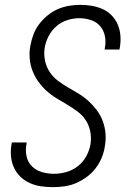

<svg xmlns="http://www.w3.org/2000/svg" viewBox="-20 -763 540 791"><path d="M198 8Q173 8 149 4.5Q125 1 103.5 -8.5Q82 -18 65 -34Q48 -50 38 -71.5Q28 -93 25.5 -117Q23 -141 27 -166L29 -176H90L89 -169Q84 -143 89.5 -118.5Q95 -94 112 -77.5Q129 -61 153 -54Q177 -47 202 -47Q228 -47 254 -54.5Q280 -62 301.5 -79Q323 -96 336 -120.5Q349 -145 353 -170Q357 -197 351.5 -223Q346 -249 332 -269.5Q318 -290 297.5 -305Q277 -320 255 -333Q233 -346 211.5 -359Q190 -372 171.5 -389Q153 -406 138.5 -426Q124 -446 114.5 -470Q105 -494 102.5 -520.5Q100 -547 105 -574Q109 -597 117.5 -620Q126 -643 141 -663Q156 -683 175.5 -699Q195 -715 217.5 -725Q240 -735 264 -739Q288 -743 311 -743Q335 -743 358.5 -739Q382 -735 403 -725.5Q424 -716 440 -699.5Q456 -683 465 -662Q474 -641 476 -617Q478 -593 474 -569L472 -559H411L412 -566Q417 -591 412 -615Q407 -639 392 -656Q377 -673 354 -680.5Q331 -688 307 -688Q282 -688 257 -680Q232 -672 212 -654.5Q192 -637 180 -613.5Q168 -590 164 -566Q160 -539 165.5 -513Q171 -487 185 -466Q199 -445 219 -430Q239 -415 261 -402.5Q283 -390 305 -376.5Q327 -363 345 -346.5Q363 -330 378.5 -309.5Q394 -289 403 -265Q412 -241 414.5 -214.5Q417 -188 412 -161Q409 -138 399.5 -114.5Q390 -91 374.5 -70.5Q359 -50 338 -34.5Q317 -19 294 -9Q271 1 246.5 4.5Q222 8 198 8Z"/></svg>

Font: Iosevka Light Oblique
Style: Regular
Weight: 300
Italic angle: -9°
Monospace: yes
Designer: Belleve Invis
Foundry: Belleve Invis
Version: Version 32.5.0; ttfautohint (v1.8.4)